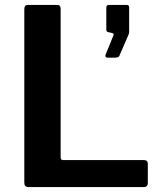

<svg xmlns="http://www.w3.org/2000/svg" viewBox="-20 -762 659 782"><path d="M94 -742C84 -742 79 -736.3 79 -725V-18C79 -12 80.3 -7.5 83 -4.5C85.7 -1.5 90.7 0 98 0H565C571 0 575.3 -1.5 578 -4.5C580.7 -7.5 582 -11 582 -15V-96C582 -105.3 576.7 -110 566 -110H238C234 -110 231.2 -110.8 229.5 -112.5C227.8 -114.2 227 -117.3 227 -122V-726C227 -736.7 222.3 -742 213 -742ZM410.5 -530.5C412.2 -528.2 414.7 -527 418 -527H445C452.3 -527 457.7 -527.8 461 -529.5C464.3 -531.2 466.7 -534.3 468 -539L504 -622C504 -623.3 504.3 -624.5 505 -625.5C505.7 -626.5 506 -628 506 -630V-732C506 -738.7 502.7 -742 496 -742H423C416.3 -742 413 -738 413 -730V-643C413 -638.3 413.8 -635.2 415.5 -633.5C417.2 -631.8 420.7 -630.7 426 -630L435 -628C440.3 -626.7 443 -624.7 443 -622C443 -620 442 -617 440 -613L410 -539C408.7 -535.7 408.8 -532.8 410.5 -530.5Z"/></svg>

Font: Libre Franklin SemiBold
Style: Regular
Weight: 600
Designer: Pablo Impallari, Rodrigo Fuenzalida
Foundry: Impallari Type
Version: Version 1.002; ttfautohint (v1.5)